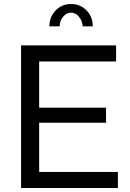

<svg xmlns="http://www.w3.org/2000/svg" viewBox="-20 -936 645 956"><path d="M277 -805H226Q226 -852 257 -884Q288 -916 334 -916Q380 -916 411 -884Q442 -852 442 -805H392Q389 -834 372.5 -853.5Q356 -873 334 -873Q311 -873 294 -852.5Q277 -832 277 -805ZM567 -80V0H85V-710H558V-630H175V-400H508V-325H175V-80Z"/></svg>

Font: Raleway-v4020 Medium
Style: Regular
Weight: 500
Designer: Matt McInerney, Pablo Impallari, Rodrigo Fuenzalida
Foundry: Matt McInerney, Pablo Impallari, Rodrigo Fuenzalida
Version: Version 4.020;PS 004.020;hotconv 1.0.88;makeotf.lib2.5.64775